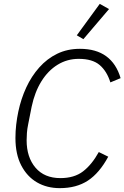

<svg xmlns="http://www.w3.org/2000/svg" viewBox="-20 -963 645 995"><path d="M290 12Q223 12 171.5 -18Q120 -48 90 -106Q60 -164 60 -248Q60 -283 64 -317.5Q68 -352 75 -385Q89 -451 116 -509.5Q143 -568 183.5 -613.5Q224 -659 276.5 -684.5Q329 -710 394 -710Q478 -710 530.5 -671.5Q583 -633 605 -558L552 -536Q534 -594 496.5 -626Q459 -658 388 -658Q328 -658 278.5 -627.5Q229 -597 194.5 -541.5Q160 -486 144 -410L126 -319Q121 -295 119.5 -274Q118 -253 118 -236Q118 -148 164 -94Q210 -40 293 -40Q365 -40 410.5 -75Q456 -110 492 -175L541 -151Q495 -66 435.5 -27Q376 12 290 12ZM545 -916 412 -760 378 -780 497 -943Z"/></svg>

Font: IBM Plex Sans Light
Style: Italic
Weight: 300
Italic angle: -11.31°
Designer: Mike Abbink, Paul van der Laan, Pieter van Rosmalen
Foundry: Bold Monday
Version: Version 3.201